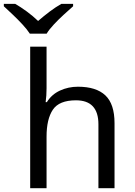

<svg xmlns="http://www.w3.org/2000/svg" viewBox="-67 -987 707 1007"><path d="M177.2 -742.2V-524.4Q177.2 -485.4 172.4 -451.2H178.7Q203.6 -491.7 247.6 -512Q291.5 -532.2 341.8 -532.2Q437.5 -532.2 485.6 -486.8Q533.7 -441.4 533.7 -340.8V0H449.2V-335Q449.2 -460.9 331.5 -460.9Q243.2 -460.9 210.2 -411.6Q177.2 -362.3 177.2 -270.5V0H91.3V-742.2ZM177.7 -810.5H89.4Q75.2 -832.5 50.8 -858.9Q26.4 -885.3 -0.2 -910.4Q-26.9 -935.5 -46.9 -954.1V-966.8H12.7Q41.5 -950.2 73.5 -926.8Q105.5 -903.3 132.8 -877Q163.1 -903.3 194.3 -926.8Q225.6 -950.2 254.9 -966.8H316.4V-954.1Q295.4 -935.5 267.8 -910.4Q240.2 -885.3 215.6 -858.9Q190.9 -832.5 177.7 -810.5Z"/></svg>

Font: Lunasima
Style: Regular
Weight: 400
Designer: The DocRepair Project, Monotype Design Team
Foundry: Google
Version: Version 2.009